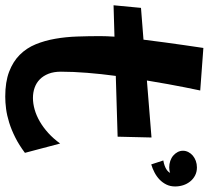

<svg xmlns="http://www.w3.org/2000/svg" viewBox="-54 -706 777 714"><g transform="rotate(90 334.0 -349.5)"><path d="M244.1 -188Q244.1 -161.6 251.7 -142.1Q259.3 -122.6 272.5 -109.6Q285.6 -96.7 303.5 -90.3Q321.3 -84 341.8 -84Q362.3 -84 384.8 -90.3Q407.2 -96.7 429.2 -109.4Q451.2 -122.1 472.2 -141.1Q493.2 -160.2 511.2 -185.1Q516.1 -167.5 521.5 -146.5Q526.4 -128.4 532.5 -104.7Q538.6 -81.1 545.9 -54.2Q516.6 -32.2 488.3 -18.1Q460 -3.9 433.3 4.4Q406.7 12.7 382.3 15.9Q357.9 19 336.9 19Q282.2 19 244.4 4.6Q206.5 -9.8 181.4 -34.9Q156.2 -60.1 142.3 -94Q128.4 -127.9 121.6 -167.2Q114.7 -206.5 113.3 -249.3Q111.8 -292 111.8 -334Q111.8 -344.7 112.3 -358.4Q112.8 -372.1 113.8 -387.2L-2.9 -383.8L6.8 -485.8L125 -495.1Q129.9 -536.6 135.5 -576.2Q141.1 -615.7 145.5 -647.5Q150.9 -684.6 155.8 -717.8L314 -706.1Q308.1 -679.7 302.2 -648.4Q296.9 -621.6 290.3 -585.7Q283.7 -549.8 276.9 -507.8L488.8 -524.9L485.8 -398.9L259.8 -392.1Q252.4 -337.4 248.3 -285.4Q244.1 -233.4 244.1 -188ZM588.9 -523.9 574.2 -568.8Q585.9 -570.8 594.2 -574Q602.5 -577.1 607.9 -580.8Q613.3 -584.5 616.2 -587.9Q619.1 -591.3 620.1 -594.2Q615.7 -592.3 610.6 -591.6Q605.5 -590.8 600.1 -590.8Q587.4 -590.8 575.9 -594.7Q564.5 -598.6 556.2 -605.7Q547.9 -612.8 543 -622.1Q538.1 -631.3 538.1 -642.1Q538.1 -652.3 543 -661.9Q547.9 -671.4 556.2 -678.5Q564.5 -685.5 575.9 -689.7Q587.4 -693.8 600.1 -693.8Q616.7 -693.8 629.9 -687Q643.1 -680.2 652.3 -668.7Q661.6 -657.2 666.3 -642.6Q670.9 -627.9 670.9 -612.8Q670.9 -594.7 663.8 -580.3Q656.7 -565.9 645.3 -554.9Q633.8 -543.9 618.9 -536.1Q604 -528.3 588.9 -523.9Z"/></g></svg>

Font: Peralta
Style: Regular
Weight: 400
Designer: Astigmatic (AOETI)
Foundry: Astigmatic (AOETI)
Version: Version 1.000